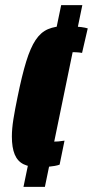

<svg xmlns="http://www.w3.org/2000/svg" viewBox="-20 -716 360 744"><path d="M134 -68Q95 -68 71.5 -79.5Q48 -91 37 -117.5Q26 -144 26 -187Q26 -217 32 -254.5Q38 -292 48 -340Q65 -424 81.5 -477.5Q98 -531 118 -561Q138 -591 166 -603Q194 -615 234 -615Q249 -615 265 -614Q281 -613 295.5 -611Q310 -609 320 -606L298 -511Q287 -513 274.5 -513.5Q262 -514 254 -514Q236 -514 224.5 -510Q213 -506 203.5 -490Q194 -474 185 -438.5Q176 -403 164 -342Q154 -289 147.5 -256Q141 -223 141 -204Q141 -187 145.5 -179Q150 -171 160 -169Q170 -167 184 -167Q195 -167 207 -168Q219 -169 230 -171L211 -78Q203 -75 191.5 -73Q180 -71 165 -69.5Q150 -68 134 -68ZM71 8 217 -696H299L154 8Z"/></svg>

Font: Saira UltraCondensed ExtraBold
Style: Italic
Weight: 800
Width: 1
Italic angle: -12°
Designer: Hector Gatti with collaboration of the Omnibus-Type team
Foundry: Omnibus-Type
Version: Version 1.101